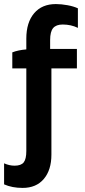

<svg xmlns="http://www.w3.org/2000/svg" viewBox="-30 -732 421 949"><path d="M82 196.8Q29.8 196.8 -9.8 179.2V75.2Q16.1 86.9 42 86.9Q74.2 86.9 87.2 70.6Q100.1 54.2 100.1 14.2V-394H30.8V-473.1Q59.1 -484.4 100.1 -487.8V-541Q100.1 -621.1 138.7 -666.5Q177.2 -711.9 246.1 -711.9Q272.9 -711.9 303.5 -706.3Q334 -700.7 355 -690.9V-594.2Q321.3 -610.8 279.8 -610.8Q247.6 -610.8 232.7 -593.3Q217.8 -575.7 217.8 -534.2V-490.2H350.1V-394H224.1V32.2Q224.1 108.4 186.5 152.6Q148.9 196.8 82 196.8Z"/></svg>

Font: Fixel Text SemiBold
Style: Regular
Weight: 600
Width: 4
Designer: AlfaBravo + MacPaw
Foundry: Kyrylo Tkachov, Marchela Mozhyna, Serhii Makarenko, Maria Weinstein, Zakhar Kryvoshyya
Version: Version 1.211